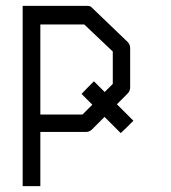

<svg xmlns="http://www.w3.org/2000/svg" viewBox="-20 -498 580 652"><path d="M278 -201 299 -222 335.5 -185.5 363 -213V-323L266 -415H117V-109H260L293.5 -142.5L257 -179ZM57 -478H277Q286 -478 290 -474L413 -356Q422 -347 422 -335V-201Q422 -189 413 -180L377 -144L433 -88L412 -67L390 -46L335 -101L293 -59Q284 -50 273 -50H117V134H57Z"/></svg>

Font: 3270 Nerd Font
Style: Regular
Weight: 400
Monospace: yes
Version: Version 3.0.1;Nerd Fonts 3.3.0